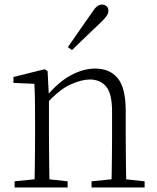

<svg xmlns="http://www.w3.org/2000/svg" viewBox="-20 -823 691 843"><path d="M44 0V-27L154 -38H174L277 -27V0ZM131 0Q132 -24 132.5 -64.5Q133 -105 133.5 -149Q134 -193 134 -226V-281Q134 -333 133.5 -375.5Q133 -418 131 -455L39 -459V-485L176 -519L189 -511L195 -393V-392V-226Q195 -193 195.5 -149Q196 -105 196.5 -64.5Q197 -24 198 0ZM382 0V-27L491 -38H512L615 -27V0ZM469 0Q470 -24 470.5 -64Q471 -104 471.5 -148Q472 -192 472 -226V-334Q472 -412 446 -443Q420 -474 374 -474Q339 -474 290.5 -452.5Q242 -431 184 -368L174 -398H182Q236 -463 291 -492.5Q346 -522 398 -522Q462 -522 497 -479.5Q532 -437 532 -335V-226Q532 -192 532.5 -148Q533 -104 533.5 -64Q534 -24 535 0ZM278 -616Q305 -655 331 -692.5Q357 -730 381 -764Q395 -786 405.5 -794.5Q416 -803 428 -803Q439 -803 447.5 -796Q456 -789 456 -775Q456 -765 448 -753Q440 -741 420 -722Q392 -696 360.5 -665.5Q329 -635 296 -603Z"/></svg>

Font: Noto Serif JP
Style: Regular
Weight: 200
Designer: Ryoko NISHIZUKA 西塚涼子 (kana & ideographs); Frank Grießhammer (Latin, Greek & Cyrillic); Wenlong ZHANG 张文龙 (bopomofo); San
Foundry: Adobe
Version: Version 2.001;hotconv 1.1.0;makeotfexe 2.6.0